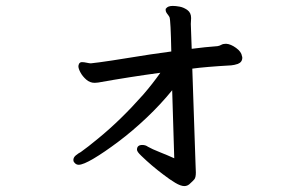

<svg xmlns="http://www.w3.org/2000/svg" viewBox="-20 -579 1040 649"><path d="M760 -358Q673 -353 630 -347Q640 -45 641 -22.5Q642 0 642 4Q642 21 637 27Q632 33 624 40Q615 50 603 50Q591 50 572.5 39Q554 28 532 11Q492 -19 458 -52Q443 -66 443 -73Q443 -89 461 -89Q472 -89 480 -83Q494 -75 520.5 -64.5Q547 -54 569 -44L562 -274Q523 -226 475.5 -181Q428 -136 380 -100Q332 -64 296.5 -43Q261 -22 246 -22Q237 -22 231 -30Q228 -33 228 -38Q228 -47 236.5 -54Q245 -61 253 -65Q277 -82 312 -111Q388 -173 464 -259Q496 -296 522 -333Q418 -319 312 -300Q306 -299 300 -299Q284 -299 271.5 -310Q259 -321 252 -334Q245 -347 245 -355Q245 -358 247 -363Q250 -369 257 -369Q264 -369 273 -367Q282 -365 286 -365H288Q329 -369 488 -395Q527 -401 559 -405Q557 -510 553 -521Q551 -525 545.5 -532Q540 -539 540 -545V-549L541 -550Q547 -559 564 -559Q574 -559 587.5 -556.5Q601 -554 613.5 -545Q626 -536 626 -518L625 -498Q625 -494 626 -470Q627 -446 628 -414Q674 -420 715 -423Q722 -424 728 -427.5Q734 -431 743 -431H745Q760 -430 778 -417Q796 -404 798 -389Q799 -387 799 -384Q799 -369 784 -363Q772 -359 761 -358Z"/></svg>

Font: Moon Stars Kai
Style: Bold
Weight: 700
Designer: GuiWonder
Version: Version 1.101